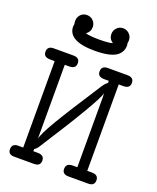

<svg xmlns="http://www.w3.org/2000/svg" viewBox="-153 -927 831 1017"><g transform="rotate(20 262.5 -418.5)"><path d="M18 -30Q18 -62 53 -62H81V-549H56Q18 -549 18 -579Q18 -611 53 -611H164Q200 -611 200 -580Q200 -549 163 -549H138V-132Q143 -160 190.5 -240.5Q238 -321 362 -512Q373 -528 386 -537V-549H360Q323 -549 323 -579Q323 -611 358 -611H469Q505 -611 505 -580Q505 -549 468 -549H442V-62H468Q505 -62 505 -31Q505 0 470 0H359Q323 0 323 -30Q323 -62 360 -62H386V-455L385 -479Q376 -432 161 -98Q151 -82 138 -74V-62H163Q200 -62 200 -31Q200 0 164 0H53Q18 0 18 -30ZM110 -756Q110 -760 112 -770Q110 -775 110 -787Q110 -807 123.5 -822Q137 -837 159 -837Q181 -837 195 -822Q209 -807 209 -787Q209 -760 186 -744Q212 -737 261 -737H266Q318 -737 338 -744Q314 -760 314 -787Q314 -807 328 -822Q342 -837 364 -837Q383 -837 398 -822.5Q413 -808 413 -787Q413 -776 411 -770Q413 -763 413 -756Q413 -727 392 -706Q359 -673 261 -673Q110 -673 110 -756Z"/></g></svg>

Font: CMU Typewriter Text
Style: Regular
Weight: 500
Monospace: yes
Version: Version 0.7.0